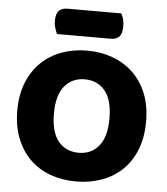

<svg xmlns="http://www.w3.org/2000/svg" viewBox="-57 -872 817 940"><g transform="rotate(5 351.5 -401.5)"><path d="M668 -304Q668 -226 644 -165.5Q620 -105 577.5 -64.5Q535 -24 477 -3Q419 18 351 18Q283 18 225 -3Q167 -24 125 -65Q83 -106 59 -166Q35 -226 35 -304Q35 -382 59.5 -442Q84 -502 126.5 -542.5Q169 -583 226.5 -604Q284 -625 351 -625Q418 -625 475.5 -604Q533 -583 576 -542.5Q619 -502 643.5 -442Q668 -382 668 -304ZM488 -304Q488 -394 451 -439Q414 -484 351 -484Q290 -484 252.5 -439.5Q215 -395 215 -304Q215 -213 252 -168Q289 -123 352 -123Q414 -123 451 -168Q488 -213 488 -304ZM196 -693Q191 -704 185.5 -720.5Q180 -737 180 -755Q180 -792 195 -806.5Q210 -821 235 -821H500Q508 -810 512 -793.5Q516 -777 516 -759Q516 -722 501.5 -707.5Q487 -693 462 -693Z"/></g></svg>

Font: Baloo Tammudu 2 ExtraBold
Style: Regular
Weight: 800
Designer: Maithili Shingre, Omkar Shende and Ek Type
Foundry: Ek Type
Version: Version 1.640;hotconv 1.0.111;makeotfexe 2.5.65597; ttfautoh